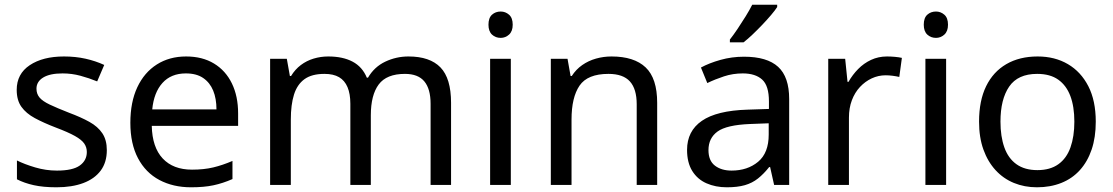

<svg xmlns="http://www.w3.org/2000/svg" viewBox="-20 -786 4731 816"><path d="M434 -148Q434 -96 408 -61Q382 -26 334 -8Q286 10 220 10Q164 10 123.5 1Q83 -8 52 -24V-104Q84 -88 129.5 -74.5Q175 -61 222 -61Q289 -61 319 -82.5Q349 -104 349 -140Q349 -160 338 -176Q327 -192 298.5 -208Q270 -224 217 -244Q165 -264 128 -284Q91 -304 71 -332Q51 -360 51 -404Q51 -472 106.5 -509Q162 -546 252 -546Q301 -546 343.5 -536.5Q386 -527 423 -510L393 -440Q359 -454 322 -464Q285 -474 246 -474Q192 -474 163.5 -456.5Q135 -439 135 -409Q135 -387 148 -371.5Q161 -356 191.5 -341.5Q222 -327 273 -307Q324 -288 360 -268Q396 -248 415 -219.5Q434 -191 434 -148Z M771 -546Q840 -546 889.5 -516Q939 -486 965.5 -431.5Q992 -377 992 -304V-251H625Q627 -160 671.5 -112.5Q716 -65 796 -65Q847 -65 886.5 -74.5Q926 -84 968 -102V-25Q927 -7 887 1.5Q847 10 792 10Q716 10 657.5 -21Q599 -52 566.5 -113.5Q534 -175 534 -264Q534 -352 563.5 -415Q593 -478 646.5 -512Q700 -546 771 -546ZM770 -474Q707 -474 670.5 -433.5Q634 -393 627 -321H900Q900 -367 886 -401Q872 -435 843.5 -454.5Q815 -474 770 -474Z M1716 -546Q1807 -546 1852 -499.5Q1897 -453 1897 -349V0H1810V-345Q1810 -408 1783.5 -440Q1757 -472 1701 -472Q1623 -472 1589.5 -427Q1556 -382 1556 -296V0H1469V-345Q1469 -387 1457 -415.5Q1445 -444 1421 -458Q1397 -472 1359 -472Q1305 -472 1274 -449.5Q1243 -427 1229.5 -384Q1216 -341 1216 -278V0H1128V-536H1199L1212 -463H1217Q1234 -491 1258.5 -509.5Q1283 -528 1313 -537Q1343 -546 1375 -546Q1437 -546 1478.5 -524Q1520 -502 1539 -456H1544Q1571 -502 1617.5 -524Q1664 -546 1716 -546Z M2151 -536V0H2063V-536ZM2108 -737Q2128 -737 2143.5 -723.5Q2159 -710 2159 -681Q2159 -653 2143.5 -639Q2128 -625 2108 -625Q2086 -625 2071 -639Q2056 -653 2056 -681Q2056 -710 2071 -723.5Q2086 -737 2108 -737Z M2579 -546Q2675 -546 2724 -499.5Q2773 -453 2773 -349V0H2686V-343Q2686 -408 2657 -440Q2628 -472 2566 -472Q2477 -472 2443 -422Q2409 -372 2409 -278V0H2321V-536H2392L2405 -463H2410Q2428 -491 2454.5 -509.5Q2481 -528 2513 -537Q2545 -546 2579 -546Z M3142 -545Q3240 -545 3287 -502Q3334 -459 3334 -365V0H3270L3253 -76H3249Q3226 -47 3201.5 -27.5Q3177 -8 3145.5 1Q3114 10 3069 10Q3021 10 2982.5 -7Q2944 -24 2922 -59.5Q2900 -95 2900 -149Q2900 -229 2963 -272.5Q3026 -316 3157 -320L3248 -323V-355Q3248 -422 3219 -448Q3190 -474 3137 -474Q3095 -474 3057 -461.5Q3019 -449 2986 -433L2959 -499Q2994 -518 3042 -531.5Q3090 -545 3142 -545ZM3168 -259Q3068 -255 3029.5 -227Q2991 -199 2991 -148Q2991 -103 3018.5 -82Q3046 -61 3089 -61Q3157 -61 3202 -98.5Q3247 -136 3247 -214V-262ZM3283 -756Q3274 -742 3257 -722Q3240 -702 3219.5 -680.5Q3199 -659 3178.5 -639.5Q3158 -620 3140 -606H3082V-618Q3097 -637 3114.5 -663Q3132 -689 3149 -716.5Q3166 -744 3177 -766H3283Z M3750 -546Q3765 -546 3782.5 -544.5Q3800 -543 3813 -540L3802 -459Q3789 -462 3773.5 -464Q3758 -466 3744 -466Q3713 -466 3685 -453Q3657 -440 3635 -416.5Q3613 -393 3600.5 -360Q3588 -327 3588 -286V0H3500V-536H3572L3582 -438H3586Q3603 -468 3627 -492.5Q3651 -517 3682 -531.5Q3713 -546 3750 -546Z M4001 -536V0H3913V-536ZM3958 -737Q3978 -737 3993.5 -723.5Q4009 -710 4009 -681Q4009 -653 3993.5 -639Q3978 -625 3958 -625Q3936 -625 3921 -639Q3906 -653 3906 -681Q3906 -710 3921 -723.5Q3936 -737 3958 -737Z M4637 -269Q4637 -202 4619.5 -150.5Q4602 -99 4569.5 -63Q4537 -27 4490.5 -8.5Q4444 10 4387 10Q4334 10 4289 -8.5Q4244 -27 4211 -63Q4178 -99 4159.5 -150.5Q4141 -202 4141 -269Q4141 -358 4171 -419.5Q4201 -481 4257 -513.5Q4313 -546 4390 -546Q4463 -546 4518.5 -513.5Q4574 -481 4605.5 -419.5Q4637 -358 4637 -269ZM4232 -269Q4232 -206 4248.5 -159.5Q4265 -113 4300 -88Q4335 -63 4389 -63Q4443 -63 4478 -88Q4513 -113 4529.5 -159.5Q4546 -206 4546 -269Q4546 -333 4529 -378Q4512 -423 4477.5 -447.5Q4443 -472 4388 -472Q4306 -472 4269 -418Q4232 -364 4232 -269Z"/></svg>

Font: Noto Sans Hebrew
Style: Regular
Weight: 400
Designer: Monotype Design Team
Foundry: Monotype Imaging Inc.
Version: Version 2.003